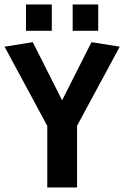

<svg xmlns="http://www.w3.org/2000/svg" viewBox="-20 -826 548 846"><path d="M188.3 0V-271.4L0.1 -620.3L124.4 -640.2L270.9 -349.9H236.3L383.2 -640.2L507.7 -620.3L319.5 -271.7V0ZM94.5 -690.4V-806.2H208.2V-690.4ZM300.2 -690.4V-806.2H412.8V-690.4Z"/></svg>

Font: Anaheim
Style: Regular
Weight: 400
Designer: Vernon Adams
Foundry: Vernon Adams
Version: Version 2.001